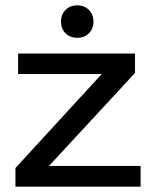

<svg xmlns="http://www.w3.org/2000/svg" viewBox="-20 -701 585 721"><path d="M164 -78 487 -427V-500H48V-423H362L38 -70V0H508V-78ZM270 -681C234 -681 209 -655 209 -620C209 -584 234 -559 270 -559C306 -559 331 -584 331 -620C331 -655 306 -681 270 -681Z"/></svg>

Font: Gully
Style: Regular
Weight: 400
Designer: jaikishan Patel
Foundry: MagicType
Version: Version 1.000;Glyphs 3.2 (3242)